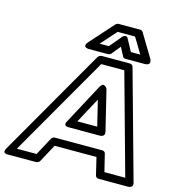

<svg xmlns="http://www.w3.org/2000/svg" viewBox="-204 -1063 1109 1205"><g transform="rotate(15 350.5 -461.0)"><path d="M-61 -9.8 341.8 -710Q345.2 -716.3 352.8 -720.7Q360.4 -725.1 367.2 -725.1H549.8Q557.1 -725.1 563.2 -720.5Q569.3 -715.8 570.8 -710L765.1 -9.8Q765.6 -8.3 766.4 -6.1Q767.1 -3.9 767.1 2.2Q767.1 8.3 764.9 12.9Q762.7 17.6 755.6 21.2Q748.5 24.9 736.8 24.9H546.9Q539.6 24.9 533.4 20.3Q527.3 15.6 525.9 8.8L499 -104H227.1L166 8.8Q162.6 16.1 155 20.5Q147.5 24.9 140.1 24.9H-43Q-43 24.4 -47.1 25.1Q-51.3 25.9 -55.9 23.9Q-60.5 22 -64.5 19.3Q-68.4 16.6 -67.9 8.8Q-67.4 1 -61 -9.8ZM2.9 -24.9H130.9L191.9 -138.2Q200.7 -153.8 216.8 -153.8H522.9Q530.8 -153.8 536.6 -149.7Q542.5 -145.5 543.9 -138.2L571.8 -24.9H707L526.9 -674.8H377ZM262.2 -786.1 397 -937Q406.7 -946.8 418 -946.8H556.2Q569.3 -946.8 575.2 -937L666 -786.1Q667 -784.7 668.2 -782Q669.4 -779.3 670.7 -772.2Q671.9 -765.1 670.4 -760Q668.9 -754.9 661.4 -750.5Q653.8 -746.1 640.1 -746.1H516.1Q502.4 -746.1 497.1 -756.8L467.8 -812L422.9 -756.8Q413.6 -746.1 399.9 -746.1H275.9Q273.9 -746.1 270.8 -746.3Q267.6 -746.6 261.2 -749Q254.9 -751.5 251.7 -755.1Q248.5 -758.8 250.5 -767.1Q252.4 -775.4 262.2 -786.1ZM263.2 -272.9 401.9 -532.2Q408.7 -544.9 416 -549.6Q423.3 -554.2 429 -551.8Q434.6 -549.3 439.5 -545.2Q444.3 -541 446.8 -536.6L449.2 -532.2L512.2 -272.9Q514.6 -262.2 512.7 -255.4Q510.7 -248.5 505.9 -245.1Q501 -241.7 495.8 -240.2Q490.7 -238.8 486.8 -238.8H482.9H280.8Q263.2 -238.8 258.8 -247.3Q254.4 -255.9 258.8 -264.6ZM325.2 -289.1H454.1L414.1 -454.1ZM334 -795.9H394L456.1 -870.1Q467.8 -884.8 478 -884.8Q488.3 -884.8 492.7 -877.4L497.1 -870.1L537.1 -795.9H598.1L537.1 -897H423.8Z"/></g></svg>

Font: Trueno Bold Outline
Style: Italic
Weight: 700
Width: 6
Designer: Julieta Ulanovsky
Foundry: Julieta Ulanovsky
Version: Version 3.001b | FøM Fix